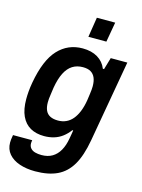

<svg xmlns="http://www.w3.org/2000/svg" viewBox="-133 -798 788 1062"><g transform="rotate(15 260.5 -267.5)"><path d="M175 187Q125 187 85.5 173.5Q46 160 23.5 133.5Q1 107 1 69Q1 61 2 51Q3 41 6 25H116Q115 31 114.5 35Q114 39 114 43Q114 60 123.5 71Q133 82 149.5 86.5Q166 91 186 91Q222 91 247.5 76Q273 61 289.5 32Q306 3 313 -39Q316 -52 317.5 -64.5Q319 -77 321 -86H316Q299 -63 277.5 -46.5Q256 -30 229.5 -22Q203 -14 173 -14Q127 -14 94 -32.5Q61 -51 43 -89.5Q25 -128 25 -187Q25 -207 27 -231Q29 -255 34 -283Q58 -417 114.5 -477.5Q171 -538 255 -538Q306 -538 341 -517Q376 -496 391 -458H398L418 -526H513L431 -59Q415 32 383.5 85.5Q352 139 301 163Q250 187 175 187ZM225 -117Q250 -117 271 -126.5Q292 -136 308 -155Q324 -174 335.5 -202.5Q347 -231 353 -268Q356 -290 358 -304.5Q360 -319 361 -329.5Q362 -340 362 -349Q362 -379 353.5 -398.5Q345 -418 328 -428Q311 -438 283 -438Q249 -438 223.5 -422Q198 -406 181 -372.5Q164 -339 155 -287Q152 -264 149.5 -248Q147 -232 146 -221Q145 -210 145 -200Q145 -172 153.5 -153.5Q162 -135 180 -126Q198 -117 225 -117ZM268 -608 286 -722H391L371 -608Z"/></g></svg>

Font: Archivo SemiCondensed SemiBold
Style: Italic
Weight: 600
Width: 4
Italic angle: -10°
Designer: Hector Gatti
Foundry: Omnibus-Type
Version: Version 2.001